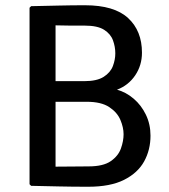

<svg xmlns="http://www.w3.org/2000/svg" viewBox="-20 -707 644 731"><path d="M98.5 -683.5Q153 -684.5 203.8 -685.8Q254.5 -687 303.5 -687Q415 -687 467.8 -638.2Q520.5 -589.5 520.5 -506.5Q520.5 -458.5 494.8 -420.2Q469 -382 425.5 -365.5Q460 -356 489 -331.2Q518 -306.5 535.5 -270.2Q553 -234 553 -190.5Q553 -136.5 528.8 -92.5Q504.5 -48.5 452.2 -22.2Q400 4 316 4Q255 4 204.8 2.8Q154.5 1.5 98.5 0.5L92.5 -5.5V-677.5ZM302.5 -609.5Q281 -609.5 248.8 -609.5Q216.5 -609.5 191.5 -610.5V-398H300.5Q349 -398 374.8 -414.5Q400.5 -431 409.8 -455.5Q419 -480 419 -504Q419 -529 410.2 -553.2Q401.5 -577.5 376.5 -593.5Q351.5 -609.5 302.5 -609.5ZM191.5 -72.5Q224 -72.5 255.8 -73Q287.5 -73.5 317.5 -73.5Q373 -73.5 401.8 -93.5Q430.5 -113.5 440.5 -142Q450.5 -170.5 450.5 -196Q450.5 -221.5 438.5 -250.2Q426.5 -279 396 -299.2Q365.5 -319.5 310 -319.5H191.5Z"/></svg>

Font: Signika Negative SC
Style: Regular
Weight: 400
Designer: Anna Giedryś
Foundry: Anna Giedryś
Version: Version 2.000; ttfautohint (v1.8.3) -l 8 -r 50 -G 200 -x 9 -